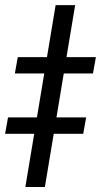

<svg xmlns="http://www.w3.org/2000/svg" viewBox="-77 -748 403 768"><path d="M223.6 -727.5 102.5 0H24.4L145.5 -727.5ZM-17.6 -454.1 -5.9 -519.5H306.6L294.9 -454.1ZM-56.6 -212.9 -44.9 -278.3H267.6L255.9 -212.9Z"/></svg>

Font: Inter Tight
Style: Italic
Weight: 400
Italic angle: -9.39999°
Designer: Rasmus Andersson
Foundry: rsms
Version: Version 3.002